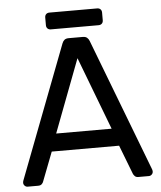

<svg xmlns="http://www.w3.org/2000/svg" viewBox="-57 -881 783 931"><g transform="rotate(-5 335.0 -416.0)"><path d="M39.9 0Q31.7 0 25.6 -6.1Q19.5 -12.2 19.5 -20.4Q19.5 -25.2 21.3 -30.6L268.7 -677.6Q272.5 -687.8 279.8 -693.9Q287.2 -700 300.7 -700H369Q382.5 -700 389.8 -693.9Q397.2 -687.8 401 -677.6L648.4 -30.6Q650.2 -25.2 650.2 -20.4Q650.2 -12.2 644.1 -6.1Q638 0 629.8 0H578.9Q567.2 0 561.5 -6.1Q555.9 -12.1 553.7 -16.9L498.8 -159.3H170.9L116 -16.9Q114.6 -12.1 108.7 -6.1Q102.7 0 90.8 0ZM199.9 -244.6H469.8L334.7 -599.6ZM218.3 -750Q208.2 -750 202.1 -756.1Q196.1 -762.1 196.1 -772.2V-809.6Q196.1 -819.6 202.1 -825.7Q208.2 -831.7 218.3 -831.7H450.6Q460.7 -831.7 466.8 -825.7Q472.8 -819.6 472.8 -809.6V-772.2Q472.8 -762.1 466.8 -756.1Q460.7 -750 450.6 -750Z"/></g></svg>

Font: Rubik Light
Style: Regular
Weight: 300
Designer: Hubert and Fischer
Foundry: Hubert and Fischer
Version: Version 2.300;gftools[0.9.30]